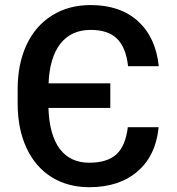

<svg xmlns="http://www.w3.org/2000/svg" viewBox="-20 -741 708 770"><path d="M492.7 -231C486.3 -179.7 470.7 -143.6 446.3 -121.6C421.9 -99.6 385.7 -88.4 337.9 -88.4C235.8 -88.4 178.7 -164.1 174.3 -308.1H422.4V-406.7H174.8C180.2 -543.5 238.3 -621.1 343.3 -621.1C435.5 -621.1 481.9 -577.1 493.7 -475.6H616.7C608.9 -552.2 581.1 -612.3 533.7 -655.8C485.8 -699.2 422.4 -720.7 343.3 -720.7C284.7 -720.7 233.4 -707 189 -679.2C144.5 -651.4 110.4 -612.3 86.4 -561C62.5 -509.8 50.8 -450.7 50.8 -383.3V-323.2C51.3 -255.9 63 -196.8 86.9 -146.5C133.8 -45.4 224.1 9.8 337.9 9.8C418.5 9.8 483.4 -11.7 532.2 -54.2C581.1 -96.7 608.9 -155.3 616.2 -231Z"/></svg>

Font: Roboto Medium
Style: Regular
Weight: 500
Designer: Google
Version: Version 2.137; 2017